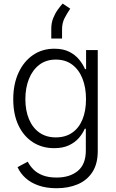

<svg xmlns="http://www.w3.org/2000/svg" viewBox="-20 -817 638 1053"><path d="M290.5 215.3Q234.4 215.3 191.7 200.4Q148.9 185.5 120.1 159.4Q91.3 133.3 76.2 99.6L132.3 69.8Q143.6 92.3 163.3 112.3Q183.1 132.3 214.4 144.5Q245.6 156.7 290.5 156.7Q362.8 156.7 406.7 120.4Q450.7 84 450.7 8.8V-110.8H444.8Q433.6 -84.5 412.1 -59.8Q390.6 -35.2 357.4 -19.8Q324.2 -4.4 276.9 -4.4Q211.4 -4.4 160.9 -36.6Q110.4 -68.8 81.5 -128.9Q52.7 -189 52.7 -272.5Q52.7 -355 81.3 -417.5Q109.9 -480 160.6 -514.9Q211.4 -549.8 277.8 -549.8Q326.7 -549.8 359.9 -533Q393.1 -516.1 414.1 -490.2Q435.1 -464.4 446.3 -438H452.1V-542.5H516.1V11.7Q516.1 81.5 486.8 126.7Q457.5 171.9 406.5 193.6Q355.5 215.3 290.5 215.3ZM286.1 -63.5Q338.4 -63.5 375.5 -88.9Q412.6 -114.3 432.1 -161.4Q451.7 -208.5 451.7 -273.4Q451.7 -336.9 432.4 -385.7Q413.1 -434.6 376.2 -462.4Q339.4 -490.2 286.1 -490.2Q232.9 -490.2 195.6 -461.7Q158.2 -433.1 138.7 -384Q119.1 -335 119.1 -273.4Q119.1 -210.9 138.9 -163.6Q158.7 -116.2 196 -89.8Q233.4 -63.5 286.1 -63.5ZM261.2 -605.5V-659.2Q261.2 -690.9 271.7 -717.3Q282.2 -743.7 296.9 -763.9Q311.5 -784.2 323.7 -797.4L365.2 -769.5Q348.1 -744.1 334.2 -717.5Q320.3 -690.9 320.3 -656.2V-605.5Z"/></svg>

Font: Inter 16pt Light
Style: Regular
Weight: 300
Version: Version 4.001;git-66647c0bb